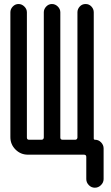

<svg xmlns="http://www.w3.org/2000/svg" viewBox="-20 -750 540 931"><path d="M115.2 0Q80.1 0 55.2 -24.9Q30.3 -49.8 30.3 -85V-690.4Q30.3 -706.1 42 -718.3Q53.7 -730.5 69.8 -730.5Q85.9 -730.5 98.1 -718.3Q110.4 -706.1 110.4 -690.4V-83Q110.4 -72.3 121.1 -72.3H180.7Q191.4 -72.3 192.4 -83V-690.4Q192.4 -706.1 204.1 -718.3Q215.8 -730.5 231.9 -730.5Q248 -730.5 260.3 -718.3Q272.5 -706.1 272.5 -690.4V-83Q272.5 -72.3 284.2 -72.3H343.8Q354.5 -72.3 355.5 -83V-690.4Q355.5 -706.1 366.7 -718.3Q377.9 -730.5 395 -730.5Q412.1 -730.5 423.3 -718.3Q434.6 -706.1 434.6 -690.4V-78.1Q434.6 -72.3 441.4 -72.3Q458 -72.3 470.2 -59.6Q482.4 -46.9 482.4 -30.3V118.2Q482.4 134.8 469.7 147.5Q457 160.2 439.9 160.2Q422.9 160.2 410.6 147.5Q398.4 134.8 398.4 118.2V10.7Q398.4 0 386.7 0Z"/></svg>

Font: Rounded-X Mgen+ 2m regular
Style: Regular
Weight: 400
Designer: [Source Han Sans]
Ryoko NISHIZUKA  (kana & ideographs); Paul D. Hunt (Latin, Greek & Cyrillic); Wenlong ZHANG  (bopomofo
Version: Version 1.059.20150602